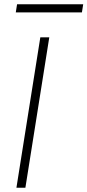

<svg xmlns="http://www.w3.org/2000/svg" viewBox="-20 -880 410 900"><path d="M57 0 169 -705H211L99 0ZM54 -822 60 -860H370L364 -822Z"/></svg>

Font: Mulish ExtraLight
Style: Italic
Weight: 200
Italic angle: -9°
Designer: Vernon Adams
Foundry: Vernon Adams
Version: Version 3.603